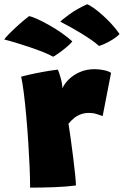

<svg xmlns="http://www.w3.org/2000/svg" viewBox="-80 -856 568 880"><path d="M206 -451Q215 -472 235.5 -492.2Q256 -512.5 286.2 -525.8Q316.5 -539 353.5 -539Q376 -539 398 -534Q420 -529 429 -522L390.5 -324Q380 -328 363.5 -333.2Q347 -338.5 328 -338.5Q309 -338.5 292.2 -332.8Q275.5 -327 261.2 -316Q247 -305 234 -289Q238 -263.5 243.8 -222.5Q249.5 -181.5 255 -137.5Q260.5 -93.5 264.2 -57.8Q268 -22 268 -6Q223.5 0 167.5 2Q111.5 4 58 4Q58 -35 55.8 -89.8Q53.5 -144.5 49.5 -205.5Q45.5 -266.5 40.2 -325Q35 -383.5 29 -430.8Q23 -478 17 -504.5Q48 -513 84.2 -520.2Q120.5 -527.5 149 -532Q177.5 -536.5 185 -537Q191 -524.5 198.5 -497.2Q206 -470 206 -451ZM53 -782Q64.5 -780.5 88.8 -769.8Q113 -759 143 -742.2Q173 -725.5 201.8 -705.5Q230.5 -685.5 251.5 -666Q243.5 -655.5 225 -640Q206.5 -624.5 188.5 -611.8Q170.5 -599 163.5 -596Q147 -605.5 119 -616.8Q91 -628 58.5 -639Q26 -650 -5.2 -659.5Q-36.5 -669 -60.5 -675Q-57 -681.5 -40.2 -698.8Q-23.5 -716 1.2 -738.5Q26 -761 53 -782ZM319 -836.5Q330 -833 348.5 -820Q367 -807 388.5 -788Q410 -769 431 -746.2Q452 -723.5 468 -700Q454 -685.5 434.5 -673.8Q415 -662 398 -654.5Q381 -647 373.5 -645.5Q359.5 -658.5 338.2 -673.2Q317 -688 292.5 -703Q268 -718 243.2 -731.8Q218.5 -745.5 196.5 -756.5Q203.5 -765 237.8 -790Q272 -815 319 -836.5Z"/></svg>

Font: Grandstander Thin Black
Style: Regular
Weight: 900
Version: Version 1.200